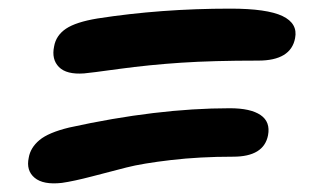

<svg xmlns="http://www.w3.org/2000/svg" viewBox="-20 -543 740 447"><path d="M175.8 -372.1Q134.8 -369.1 117.2 -387Q99.6 -404.8 106 -435.1Q110.4 -460.4 133.5 -476.1Q156.7 -491.7 207 -500Q354.5 -522.9 516.1 -522.9Q601.6 -522.9 637.7 -505.6Q673.8 -488.3 667 -454.1Q657.2 -401.9 581.1 -401.9Q475.6 -401.9 401.6 -397Q327.6 -392.1 257.8 -382.6Q188 -373 175.8 -372.1ZM124 -117.2Q80.6 -112.3 60.5 -129.2Q40.5 -146 46.9 -175.8Q50.8 -199.2 71.8 -216.8Q92.8 -234.4 141.1 -246.1Q345.2 -291 515.1 -291Q563.5 -291 586.7 -275.1Q609.9 -259.3 604 -228Q594.2 -178.2 522.9 -178.2Q444.8 -178.2 378.2 -170.4Q311.5 -162.6 274.4 -153.1Q237.3 -143.6 194.3 -132.3Q151.4 -121.1 124 -117.2Z"/></svg>

Font: Shantell Sans Bouncy
Style: Italic
Weight: 600
Italic angle: -11.31°
Designer: Stephen Nixon, Anya Danilova, Shantell Martin
Foundry: Arrow Type
Version: Version 1.006;[9816181b4]